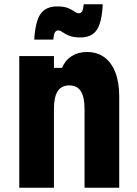

<svg xmlns="http://www.w3.org/2000/svg" viewBox="-20 -877 640 897"><path d="M70 0V-615H232V-560H270Q284 -595 314.5 -614.5Q345 -634 386 -634Q434 -634 467.5 -609.5Q501 -585 519 -538.5Q537 -492 537 -426V0H375V-368Q375 -424 357.5 -451Q340 -478 304 -478Q267 -478 249.5 -451Q232 -424 232 -368V0ZM140 -692Q145 -777 169.5 -812Q194 -847 247 -847Q280 -847 298.5 -839Q317 -831 328 -823Q339 -815 348 -815Q359 -815 364 -824.5Q369 -834 371 -857H460Q456 -772 432 -737Q408 -702 356 -702Q323 -702 303.5 -710Q284 -718 272.5 -726.5Q261 -735 252 -735Q242 -735 236.5 -725.5Q231 -716 229 -692Z"/></svg>

Font: Martian Mono Condensed
Style: Bold
Weight: 700
Width: 3
Designer: Roman Shamin
Foundry: Evil Martians
Version: Version 1.000